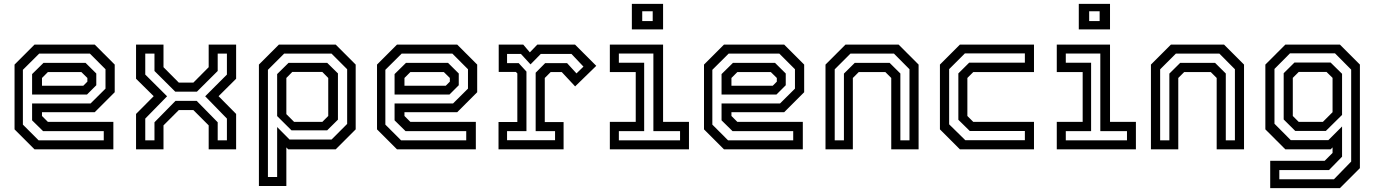

<svg xmlns="http://www.w3.org/2000/svg" viewBox="-20 -770 7094 990"><path d="M468.5 -540 571.5 -437V-294.5L468.5 -191.5H196.5V-172L227 -141.5H564.5V0H158L55 -103V-437L158 -540ZM421 -446 476.5 -391V-330.5L428.5 -282.5H145.5V-388L204.5 -446ZM443.5 -493.5H182L98 -410V-127.5L179 -46.5H515V-94H202L145.5 -149.5V-236.5H447L524 -313V-413ZM399.5 -398.5H227L196.5 -368V-328H409.5L430.5 -349V-368Z M681.5 0V-182.5L772.5 -274L681.5 -364V-540H823V-423.5L902 -344H977L1056 -423.5V-540H1197.5V-364L1107 -274L1197.5 -182.5V0H1056V-123.5L977 -202.5H902L823 -123.5V0ZM729 -46.5H776.5V-139.5L885 -250H994L1102.5 -139.5V-46.5H1150V-158.5L1038 -273.5L1150 -385.5V-493.5H1102.5V-404L995.5 -297.5H883.5L776.5 -404V-493.5H729V-385.5L841.5 -273.5L729 -158.5Z M1315 189V-437L1418 -540H1711L1814 -437V-103L1711 0H1466L1456.5 -10V189ZM1361.5 142.5H1409V-115L1473 -50.5H1689.5L1770 -131V-413L1689.5 -493.5H1445L1361.5 -410ZM1496.5 -141.5H1642L1672.5 -172V-368L1642 -399H1487L1456.5 -368V-181.5ZM1483 -98 1409 -171.5V-388L1468 -446H1667L1722.5 -391.5V-153L1667 -98Z M2337.5 -540 2440.5 -437V-294.5L2337.5 -191.5H2065.5V-172L2096 -141.5H2433.5V0H2027L1924 -103V-437L2027 -540ZM2290 -446 2345.5 -391V-330.5L2297.5 -282.5H2014.5V-388L2073.5 -446ZM2312.5 -493.5H2051L1967 -410V-127.5L2048 -46.5H2384V-94H2071L2014.5 -149.5V-236.5H2316L2393 -313V-413ZM2268.5 -398.5H2096L2065.5 -368V-328H2278.5L2299.5 -349V-368Z M2550.5 0V-141H2647.5V-391.5L2640 -399H2551.5V-540H2678L2712 -500L2750.5 -540H2945L3054.5 -430.5L2945.5 -324.5L2876.5 -398.5H2819.5L2789 -368V-140.5H2886V0ZM2594.5 -47H2842V-94H2742V-395L2791 -444.5H2904L2952.5 -391.5L2988.5 -426.5L2926.5 -492H2768.5L2715.5 -438L2666 -492H2594.5V-444.5H2654.5L2694.5 -401V-94H2594.5Z M3238 -618.5V-750H3399V-618.5ZM3291.5 -661.5H3345.5V-712H3291.5ZM3124.5 0V-141.5H3258V-398.5H3124.5V-540H3399V-141.5H3532.5V0ZM3171 -46.5H3486.5V-94H3349V-494H3171V-446.5H3301.5V-94H3171Z M4023.5 -540 4126.5 -437V-294.5L4023.5 -191.5H3751.5V-172L3782 -141.5H4119.5V0H3713L3610 -103V-437L3713 -540ZM3976 -446 4031.5 -391V-330.5L3983.5 -282.5H3700.5V-388L3759.5 -446ZM3998.5 -493.5H3737L3653 -410V-127.5L3734 -46.5H4070V-94H3757L3700.5 -149.5V-236.5H4002L4079 -313V-413ZM3954.5 -398.5H3782L3751.5 -368V-328H3964.5L3985.5 -349V-368Z M4236.5 0V-437L4339.5 -540H4613.5L4716.5 -437V0H4575.5V-368L4545 -398.5H4408L4377.5 -368V0ZM4284 -46.5H4331.5V-390.5L4387.5 -446H4567L4622.5 -391V-46.5H4669.5V-413L4589.5 -493.5H4365L4284 -412.5Z M4929.5 0 4826.5 -103V-437L4929.5 -540H5311.5V-398.5H4998.5L4968 -368V-172L4998.5 -141.5H5311.5V0ZM4957.5 -47H5264.5V-94.5H4980.5L4921.5 -152.5V-391.5L4977.5 -447H5264.5V-494.5H4955L4874 -413.5V-129Z M5542.5 -618.5V-750H5703.5V-618.5ZM5596 -661.5H5650V-712H5596ZM5429 0V-141.5H5562.5V-398.5H5429V-540H5703.5V-141.5H5837V0ZM5475.5 -46.5H5791V-94H5653.5V-494H5475.5V-446.5H5606V-94H5475.5Z M5914.5 0V-437L6017.5 -540H6291.5L6394.5 -437V0H6253.5V-368L6223 -398.5H6086L6055.5 -368V0ZM5962 -46.5H6009.5V-390.5L6065.5 -446H6245L6300.5 -391V-46.5H6347.5V-413L6267.5 -493.5H6043L5962 -412.5Z M6529.5 200V59H6810.5L6851 18.5V-10L6841 0H6607.5L6504.5 -103V-437L6607.5 -540H6889L6992 -437V97L6889 200ZM6576.5 154.5H6858L6947 63V-411L6863.5 -495H6631.5L6551.5 -414.5V-132L6635.5 -47.5H6829.5L6900 -118V38L6832.5 107H6576.5ZM6658.5 -95 6599 -154V-392.5L6654.5 -447.5H6841L6900 -389.5V-177.5L6816.5 -95ZM6676.5 -141.5H6801L6851 -191.5V-368.5L6820 -399H6676.5L6646 -368.5V-172Z"/></svg>

Font: Tourney Medium
Style: Regular
Weight: 500
Designer: Tyler Finck
Foundry: Etcetera Type Co
Version: Version 1.015